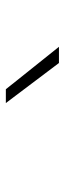

<svg xmlns="http://www.w3.org/2000/svg" viewBox="192 -1040 217 640"><g transform="rotate(90 300.0 -719.5)"><path d="M277 -631 135.5 -808H189.5L323 -631Z"/></g></svg>

Font: Encode Sans Expanded ExtraLight
Style: Regular
Weight: 275
Width: 7
Designer: Multiple Designers
Foundry: Impallari Type
Version: Version 2.000